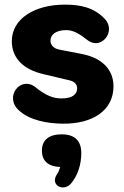

<svg xmlns="http://www.w3.org/2000/svg" viewBox="-20 -523 536 829"><path d="M249 11C384 13 470 -49 470 -150C470 -221 423 -271 338 -289L235 -309C208 -315 198 -331 198 -348C198 -373 221 -393 266 -393C297 -393 323 -377 359 -349C417 -305 484 -388 432 -442C385 -491 327 -503 260 -503C129 -503 31 -442 31 -345C31 -270 84 -222 167 -203L272 -178C299 -173 313 -162 313 -141C313 -117 294 -98 246 -98C210 -98 178 -110 131 -148C69 -195 -3 -106 61 -47C108 -3 185 10 249 11ZM286 270C317 234 331 185 331 138C331 84 302 57 246 57C191 57 161 82 161 127C161 172 188 196 240 198C237 208 233 219 227 228C193 276 254 307 286 270Z"/></svg>

Font: SN Pro Heavy
Style: Regular
Weight: 800
Designer: Tobias Whetton
Foundry: Supernotes
Version: Version 1.001;Glyphs 3.2 (3249)